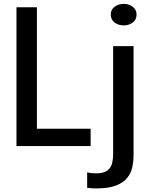

<svg xmlns="http://www.w3.org/2000/svg" viewBox="-20 -776 804 1020"><path d="M67.5 0V-737.5H176V-92H461.5V0ZM637 -641Q609.5 -641 589 -656.2Q568.5 -671.5 568.5 -698.5Q568.5 -725 589 -740.2Q609.5 -755.5 637 -755.5Q664.5 -755.5 685 -740.2Q705.5 -725 705.5 -698.5Q705.5 -671.5 685 -656.2Q664.5 -641 637 -641ZM490 225Q461 225 443 221.5V140Q451 142 463.8 143.5Q476.5 145 490 145Q531.5 145 551 129.2Q570.5 113.5 575.8 90.2Q581 67 581 44V-531H689.5V47.5Q689.5 80.5 682.8 112Q676 143.5 655.8 169Q635.5 194.5 595.8 209.8Q556 225 490 225Z"/></svg>

Font: Epilogue Medium
Style: Regular
Weight: 500
Designer: Tyler Finck
Foundry: Etcetera Type Co
Version: Version 2.111; ttfautohint (v1.8.3)